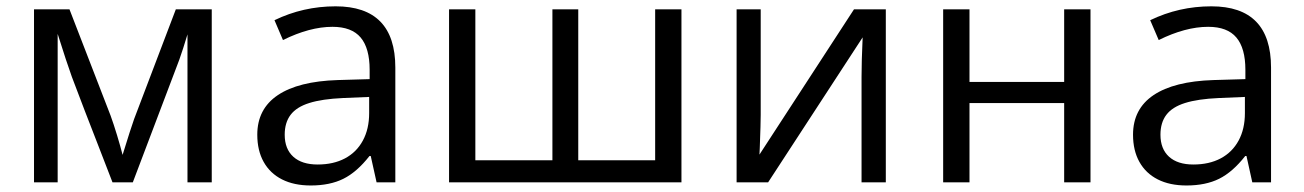

<svg xmlns="http://www.w3.org/2000/svg" viewBox="-20 -565 4040 595"><path d="M85.4 -536.1H195.3L322.8 -206.5Q332 -181.2 342.8 -145.8Q353.5 -110.4 359.9 -85Q385.7 -168.5 395.5 -195.8L524.9 -536.1H636.2V0H561V-366.2V-458.5Q546.9 -411.6 535.6 -379.9L391.6 0H328.6L279.3 -127.4Q246.1 -211.9 202.6 -327.1Q186.5 -371.6 158.7 -460V-355.5V0H85.4Z M1147 0 1128.9 -81.5H1125Q1085.9 -31.7 1044.2 -11Q1002.4 9.8 942.9 9.8Q891.1 9.8 854 -9Q816.9 -27.8 797.1 -63.2Q777.3 -98.6 777.3 -147.5Q777.3 -227.5 841.1 -270.3Q904.8 -313 1026.4 -316.9L1125.5 -319.8V-348.6Q1125.5 -415.5 1097.7 -448.7Q1069.8 -481.9 1010.3 -481.9Q939.9 -481.9 856.9 -440.9L830.6 -502.4Q919.4 -545.4 1020 -545.4Q1205.1 -545.4 1205.1 -355.5V0ZM1124 -214.4V-264.6L1043 -261.2Q978 -258.3 938.5 -245.8Q898.9 -233.4 880.6 -209.2Q862.3 -185.1 862.3 -147.5Q862.3 -103.5 888.9 -79.3Q915.5 -55.2 964.4 -55.2Q1013.2 -55.2 1049.1 -74.2Q1085 -93.3 1104.5 -129.4Q1124 -165.5 1124 -214.4Z M1371.6 -536.1H1453.1V-68.4H1691.9V-536.1H1772V-68.4H2010.3V-536.1H2091.8V0H1371.6Z M2262.7 -536.1H2337.4V-209.5Q2337.4 -183.6 2334.5 -106.4L2333.5 -85.9L2626.5 -536.1H2725.1V0H2649.9V-327.1Q2649.9 -374 2653.3 -449.2L2360.4 0H2262.7Z M2902.8 -536.1H2984.4V-311H3277.8V-536.1H3359.4V0H3277.8V-245.6H2984.4V0H2902.8Z M3860.8 0 3842.8 -81.5H3838.9Q3799.8 -31.7 3758.1 -11Q3716.3 9.8 3656.7 9.8Q3605 9.8 3567.9 -9Q3530.8 -27.8 3511 -63.2Q3491.2 -98.6 3491.2 -147.5Q3491.2 -227.5 3554.9 -270.3Q3618.7 -313 3740.2 -316.9L3839.4 -319.8V-348.6Q3839.4 -415.5 3811.5 -448.7Q3783.7 -481.9 3724.1 -481.9Q3653.8 -481.9 3570.8 -440.9L3544.4 -502.4Q3633.3 -545.4 3733.9 -545.4Q3918.9 -545.4 3918.9 -355.5V0ZM3837.9 -214.4V-264.6L3756.8 -261.2Q3691.9 -258.3 3652.3 -245.8Q3612.8 -233.4 3594.5 -209.2Q3576.2 -185.1 3576.2 -147.5Q3576.2 -103.5 3602.8 -79.3Q3629.4 -55.2 3678.2 -55.2Q3727.1 -55.2 3762.9 -74.2Q3798.8 -93.3 3818.4 -129.4Q3837.9 -165.5 3837.9 -214.4Z"/></svg>

Font: Viking Open Sans
Style: Regular
Weight: 400
Foundry: Ascender Corporation
Version: Version 2.001